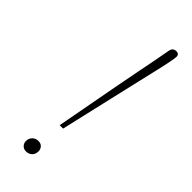

<svg xmlns="http://www.w3.org/2000/svg" viewBox="-232 -720 756 756"><g transform="rotate(45 145.5 -342.0)"><path d="M126 -160 175 -423Q187 -486 195.5 -529.5Q204 -573 210.5 -606Q217 -639 222 -668Q224 -681 230 -686Q236 -691 245 -691Q253 -691 257 -687Q261 -683 261 -676Q261 -668 256 -642.5Q251 -617 238 -561.5Q225 -506 202.5 -409Q180 -312 145 -160ZM76 -22Q76 -37 86 -47Q96 -57 111 -57Q125 -57 132.5 -48.5Q140 -40 140 -28Q140 -12 130 -2.5Q120 7 105 7Q92 7 84 -1.5Q76 -10 76 -22Z"/></g></svg>

Font: Source Serif 4 ExtraLight
Style: Italic
Weight: 250
Italic angle: -12°
Designer: Frank Grießhammer
Foundry: Adobe Systems Incorporated
Version: Version 4.004;hotconv 1.0.116;makeotfexe 2.5.65601